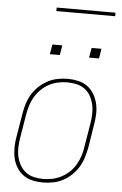

<svg xmlns="http://www.w3.org/2000/svg" viewBox="-60 -926 619 976"><g transform="rotate(5 250.0 -438.0)"><path d="M197 8Q169 8 142.5 2Q116 -4 95.5 -19Q75 -34 61.5 -56.5Q48 -79 42.5 -105Q37 -131 37.5 -158.5Q38 -186 43 -213L63 -333Q67 -358 75 -383.5Q83 -409 97 -432Q111 -455 131.5 -474Q152 -493 176 -505.5Q200 -518 226 -523Q252 -528 277 -528Q304 -528 330.5 -522Q357 -516 377.5 -501Q398 -486 411.5 -463.5Q425 -441 431 -415Q437 -389 436 -361.5Q435 -334 430 -307L411 -187Q406 -162 398 -136.5Q390 -111 376 -88Q362 -65 342 -46Q322 -27 298 -14.5Q274 -2 248 3Q222 8 197 8ZM197 -10Q220 -10 243.5 -15Q267 -20 289 -31.5Q311 -43 329.5 -60.5Q348 -78 360.5 -99.5Q373 -121 380.5 -144Q388 -167 391 -190L411 -310Q415 -334 416 -359Q417 -384 412 -407Q407 -430 396 -450.5Q385 -471 366.5 -485Q348 -499 324.5 -504.5Q301 -510 276 -510Q253 -510 229.5 -505Q206 -500 184 -488.5Q162 -477 144 -459.5Q126 -442 113 -420.5Q100 -399 93 -376Q86 -353 82 -330L62 -210Q58 -186 57 -161Q56 -136 61 -113Q66 -90 77.5 -69.5Q89 -49 107 -35Q125 -21 148.5 -15.5Q172 -10 197 -10ZM375 -645 384 -695H434L426 -645ZM175 -645 184 -695H234L226 -645ZM189 -866V-884H489V-866Z"/></g></svg>

Font: Iosevka SS04 Thin
Style: Italic
Weight: 100
Italic angle: -9°
Monospace: yes
Designer: Belleve Invis
Foundry: Belleve Invis
Version: Version 19.0.0; ttfautohint (v1.8.4)